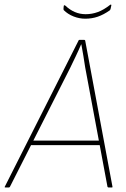

<svg xmlns="http://www.w3.org/2000/svg" viewBox="-40 -832 558 852"><path d="M-16 0Q-18 0 -19 -1Q-20 -2 -19 -3L308 -651Q309 -655 312 -655H334Q337 -655 338 -652L459 -4Q460 0 456 0H442Q439 0 437 -3L338 -533Q334 -559 330 -584Q326 -609 321 -635H320Q309 -609 296.5 -583Q284 -557 271 -530L4 -3Q2 0 -1 0ZM90 -188 100 -208H404L407 -188ZM338 -749Q312 -749 286.5 -759Q261 -769 243 -787Q241 -790 242 -797L243 -806Q244 -809 245.5 -809Q247 -809 250 -807Q270 -788 292.5 -778.5Q315 -769 340 -769Q368 -769 394 -778.5Q420 -788 448 -810Q450 -812 452.5 -811.5Q455 -811 454 -808L451 -794Q450 -791 449.5 -789.5Q449 -788 447 -786Q420 -767 394 -758Q368 -749 338 -749Z"/></svg>

Font: Sofia Sans Semi Condensed Thin
Style: Italic
Weight: 250
Italic angle: -9°
Version: Version 4.100